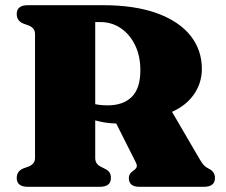

<svg xmlns="http://www.w3.org/2000/svg" viewBox="-20 -720 872 740"><path d="M758 -454.5Q758 -400.5 727.8 -356.8Q697.5 -313 643 -289L749.5 -106.5Q758.5 -91 765.8 -83.2Q773 -75.5 784.5 -70Q808.5 -58.5 808.5 -34Q808.5 0 765.5 0H517.5Q476.5 0 476.5 -34Q476.5 -49.5 491 -60L497 -64.5Q506 -71.5 507.2 -78Q508.5 -84.5 502 -97L428 -244Q404.5 -244.5 384.5 -247.8Q364.5 -251 347 -256V-111Q347 -88.5 367.5 -78L381.5 -71Q397 -63.5 402.2 -55.2Q407.5 -47 407.5 -34Q407.5 0 364.5 0H87.5Q44.5 0 44.5 -34Q44.5 -61 70.5 -71L89.5 -78Q115 -88 115 -111V-589Q115 -612.5 89.5 -622L70.5 -629Q44.5 -639 44.5 -666Q44.5 -700 87.5 -700H376Q499.5 -700 584.8 -669Q670 -638 714 -582.8Q758 -527.5 758 -454.5ZM347 -635V-318.5Q368 -314 395.5 -314Q455 -314 488 -346.8Q521 -379.5 521 -449.5Q521 -503.5 501 -545.2Q481 -587 446 -611Q411 -635 366.5 -635Z"/></svg>

Font: Fraunces 9pt S000 Black
Style: Regular
Weight: 900
Version: Version 1.000; ttfautohint (v1.8.3)